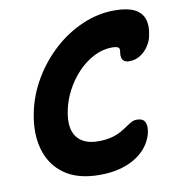

<svg xmlns="http://www.w3.org/2000/svg" viewBox="-81 -784 803 868"><g transform="rotate(-10 320.5 -350.5)"><path d="M308 10Q209 10 148 -32.5Q87 -75 65 -149.5Q43 -224 62 -318Q78 -398 120 -469Q162 -540 222 -594.5Q282 -649 354 -680Q426 -711 501 -711Q559 -711 591.5 -695Q624 -679 635 -648.5Q646 -618 637 -576Q633 -549 617.5 -525.5Q602 -502 579.5 -487.5Q557 -473 528 -473Q514 -473 505.5 -479Q497 -485 494.5 -495.5Q492 -506 494 -518Q496 -528 495 -534.5Q494 -541 486 -544.5Q478 -548 462 -548Q419 -548 378 -527Q337 -506 303.5 -470.5Q270 -435 247 -391Q224 -347 215 -301Q199 -222 229.5 -181.5Q260 -141 327 -141Q362 -141 387.5 -147.5Q413 -154 431 -164Q449 -174 462.5 -183.5Q476 -193 488.5 -200Q501 -207 515 -207Q543 -207 552 -189.5Q561 -172 555 -142Q549 -113 530.5 -85.5Q512 -58 481 -36.5Q450 -15 406.5 -2.5Q363 10 308 10Z"/></g></svg>

Font: Shantell Sans
Style: Bold Italic
Weight: 700
Italic angle: -11°
Designer: Stephen Nixon, Anya Danilova, Shantell Martin
Foundry: Arrow Type
Version: Version 1.011;[c5ecc13dd]